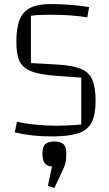

<svg xmlns="http://www.w3.org/2000/svg" viewBox="-20 -660 539 950"><path d="M64 -58Q99 -49 154 -43.5Q209 -38 257 -38Q282 -38 308.5 -39Q335 -40 382 -44V-276L285 -283Q215 -287 171 -296.5Q127 -306 103 -324.5Q79 -343 70 -374.5Q61 -406 61 -455Q61 -523 77.5 -563.5Q94 -604 131.5 -622Q169 -640 230 -640Q325 -640 421 -625L412 -574Q371 -581 325.5 -584Q280 -587 222 -587Q192 -587 174 -586Q156 -585 133 -582V-348L258 -341Q335 -337 377.5 -320.5Q420 -304 436.5 -266Q453 -228 453 -160Q453 -93 433.5 -54.5Q414 -16 366.5 -0.5Q319 15 235 15Q188 15 144.5 10.5Q101 6 53 -5ZM249 270 217 260 237 164Q214 162 202 148.5Q190 135 190 99Q190 66 204.5 53Q219 40 249 40Q279 40 293.5 53Q308 66 308 99Q308 139 299 161.5Q290 184 276 213Z"/></svg>

Font: Changa ExtraLight
Style: Regular
Weight: 250
Designer: Eduardo Rodriguez Tunni
Foundry: Eduardo Rodriguez Tunni
Version: Version 3.002; ttfautohint (v1.8.2)